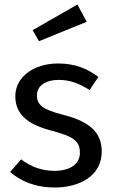

<svg xmlns="http://www.w3.org/2000/svg" viewBox="-20 -821 507 853"><path d="M238 -539C129 -539 48 -478 48 -394C48 -320 93 -271 207 -241C309 -214 335 -194 335 -142C335 -92 291 -62 222 -62C165 -62 116 -81 74 -113L25 -57C71 -17 135 12 224 12C331 12 432 -38 432 -148C432 -240 368 -284 257 -312C172 -334 144 -354 144 -397C144 -439 181 -466 241 -466C290 -466 331 -451 378 -421L417 -479C367 -517 312 -539 238 -539ZM324 -801 125 -687 153 -638 365 -724Z"/></svg>

Font: Fira Math
Style: Regular
Weight: 400
Designer: Xiangdong Zeng
Foundry: Xiangdong Zeng
Version: Version 0.3.4